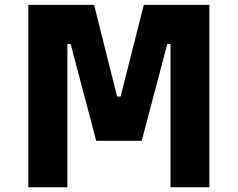

<svg xmlns="http://www.w3.org/2000/svg" viewBox="-20 -787 999 807"><path d="M99.1 0V-766.6H375.5L472.2 -381.3H486.8L584.5 -766.6H859.9V0H696.8V-602.1H683.1L575.7 -195.3H384.3L276.9 -602.1H263.2V0Z"/></svg>

Font: Acari Sans Neue Black
Style: Regular
Weight: 900
Designer: Alfredo Marco Pradil
Foundry: Alfredo Marco Pradil
Version: Version 1.045;June 16, 2019;FontCreator 11.5.0.2425 64-bit; 